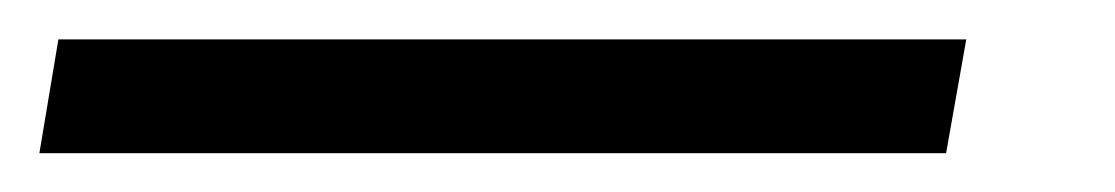

<svg xmlns="http://www.w3.org/2000/svg" viewBox="-85 39 569 98"><path d="M397.9 117.2H-64.9L-55.2 59.1H408.2Z"/></svg>

Font: Creato Display
Style: Italic
Weight: 400
Italic angle: -10°
Version: Version 1.000